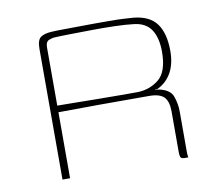

<svg xmlns="http://www.w3.org/2000/svg" viewBox="-59 -531 681 599"><g transform="rotate(-10 281.5 -231.0)"><path d="M371 -210Q371 -210 337.5 -210Q304 -210 247 -210Q190 -210 117 -209V0H93V-414Q93 -443 105.5 -451Q118 -459 140 -460Q155 -461 176 -461Q197 -461 222 -461.5Q247 -462 272.5 -462Q298 -462 322 -462Q346 -462 365.5 -461Q385 -460 398 -459Q450 -454 472 -423Q494 -392 494 -337Q494 -297 479 -269.5Q464 -242 436 -228Q435 -227 431.5 -226.5Q428 -226 426 -226V-225Q428 -225 431 -225Q434 -225 435 -225Q473 -218 481.5 -194Q490 -170 490 -146V-16Q490 -12 490.5 -6.5Q491 -1 492 0H480Q473 0 469 -3Q465 -6 465 -22V-151Q465 -182 451.5 -196Q438 -210 404 -210ZM117 -230Q134 -230 168.5 -229.5Q203 -229 243.5 -228.5Q284 -228 318.5 -228Q353 -228 369 -228Q408 -228 438 -251.5Q468 -275 468 -339Q468 -383 451 -409Q434 -435 396 -439Q372 -442 336.5 -443Q301 -444 263 -443.5Q225 -443 193 -442.5Q161 -442 144 -441Q140 -441 128.5 -437Q117 -433 117 -414Z"/></g></svg>

Font: Genos Thin
Style: Regular
Weight: 100
Designer: Robert E. Leuschke
Foundry: Robert E. Leuschke
Version: Version 1.010